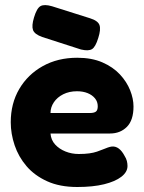

<svg xmlns="http://www.w3.org/2000/svg" viewBox="-20 -730 577 768"><path d="M289 18Q219 18 168.5 -5Q118 -28 86 -65.5Q54 -103 38.5 -149Q23 -195 23 -241Q23 -316 57 -374Q91 -432 151 -465.5Q211 -499 289 -499Q347 -499 389.5 -480.5Q432 -462 459.5 -432.5Q487 -403 500.5 -369Q514 -335 514 -304Q514 -249 487.5 -222.5Q461 -196 420 -196H182Q184 -170 200.5 -152Q217 -134 242 -124Q267 -114 295 -114Q319 -114 337 -116.5Q355 -119 368 -123.5Q381 -128 392 -132.5Q403 -137 411.5 -140Q420 -143 428 -144Q443 -145 455.5 -135.5Q468 -126 478 -107Q485 -96 487.5 -86Q490 -76 490 -66Q490 -42 465.5 -23Q441 -4 396.5 7Q352 18 289 18ZM182 -278H340Q356 -278 363.5 -283.5Q371 -289 371 -305Q371 -323 360 -336.5Q349 -350 330.5 -357.5Q312 -365 288 -365Q257 -365 233 -353Q209 -341 195.5 -321Q182 -301 182 -278ZM304 -532 149 -582Q118 -593 112 -610Q106 -627 116 -660Q127 -697 142 -705.5Q157 -714 188 -705L340 -657Q372 -647 378 -629.5Q384 -612 373 -578Q362 -542 348 -533.5Q334 -525 304 -532Z"/></svg>

Font: Fredoka SemiBold
Style: Regular
Weight: 600
Designer: Ben Nathan
Foundry: Milena B. Brandão, Ben Nathan
Version: Version 2.001